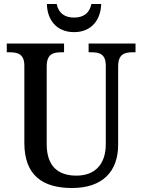

<svg xmlns="http://www.w3.org/2000/svg" viewBox="-20 -932 714 962"><path d="M351 -771C442 -771 485 -837 487 -912H438C428 -864 396 -844 351 -844C306 -844 274 -864 264 -912H215C216 -837 260 -771 351 -771ZM341 10C494 10 572 -73 572 -207V-599C572 -661 604 -670 645 -670H659V-714H424V-670H438C479 -670 510 -661 510 -603V-209C510 -115 461 -52 363 -52C275 -52 214 -95 214 -210V-599C214 -661 246 -670 287 -670H301V-714H14V-670H29C69 -670 102 -661 102 -603V-216C102 -53 194 10 341 10Z"/></svg>

Font: Noto Serif Lao SemiCondensed Medium
Style: Regular
Weight: 500
Width: 4
Designer: Monotype Design Team
Foundry: Monotype Imaging Inc.
Version: Version 2.003